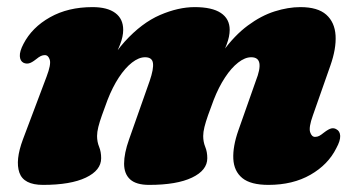

<svg xmlns="http://www.w3.org/2000/svg" viewBox="-20 -505 1001 540"><path d="M343 -113 401 -277.5Q412.5 -311 410.2 -327.5Q408 -344 388 -344Q370.5 -344 351.2 -329Q332 -314 314.2 -287Q296.5 -260 282.5 -224Q273.5 -200 266.8 -181Q260 -162 256.5 -147.8Q253 -133.5 253 -122.5Q253 -106 258.8 -92Q264.5 -78 264.5 -60Q264.5 -26 221.5 -5.5Q178.5 15 101 15Q46.5 15 34.5 -19.5Q22.5 -54 44.5 -113L111 -289.5Q124 -323.5 120 -336.8Q116 -350 106 -350Q100.5 -350 95 -347.5Q89.5 -345 81 -338Q69 -328.5 61.2 -326.8Q53.5 -325 46 -328.5Q36.5 -333.5 35.8 -347Q35 -360.5 46 -381.5Q70 -428 120.8 -456.5Q171.5 -485 240 -485Q282 -485 304.2 -468.5Q326.5 -452 326.5 -421Q326.5 -402.5 317.8 -380Q309 -357.5 297.5 -333.2Q286 -309 276.2 -285Q266.5 -261 265 -239.5L248 -244Q283 -335.5 330.8 -388Q378.5 -440.5 430 -462.8Q481.5 -485 527.5 -485Q576.5 -485 601.2 -468.5Q626 -452 626 -421Q626 -402.5 617.5 -380Q609 -357.5 597.8 -333.2Q586.5 -309 577.2 -285Q568 -261 566.5 -239.5L545.5 -244Q572 -312.5 605.8 -359Q639.5 -405.5 677 -433.2Q714.5 -461 752.5 -473Q790.5 -485 825 -485Q873.5 -485 897.5 -463.8Q921.5 -442.5 923.8 -405.2Q926 -368 909 -320L860 -180.5Q848 -147 852.2 -133.5Q856.5 -120 866 -120Q872.5 -120 877.8 -122.8Q883 -125.5 891 -132Q904 -142 911.8 -143.8Q919.5 -145.5 926 -141.5Q936 -136.5 936.8 -123Q937.5 -109.5 926 -88.5Q903 -42 853.2 -13.5Q803.5 15 735 15Q685 15 661.5 -4.2Q638 -23.5 636.2 -58.2Q634.5 -93 650.5 -138.5L699.5 -277.5Q712.5 -310.5 709.5 -327.2Q706.5 -344 686.5 -344Q669 -344 649.8 -329Q630.5 -314 612.8 -287Q595 -260 581 -224Q572 -200 565.2 -181Q558.5 -162 555 -147.8Q551.5 -133.5 551.5 -122.5Q551.5 -106 557.2 -92Q563 -78 563 -60Q563 -26 520 -5.5Q477 15 399.5 15Q363 15 346 -0.5Q329 -16 329 -44.8Q329 -73.5 343 -113Z"/></svg>

Font: Fraunces
Style: Italic
Weight: 900
Italic angle: -16°
Version: Version 1.000;[0bf87f6ff]